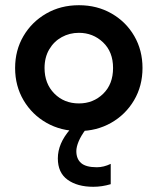

<svg xmlns="http://www.w3.org/2000/svg" viewBox="-20 -497 601 737"><path d="M283 6Q214 6 158.5 -25.5Q103 -57 70.5 -112Q38 -167 38 -236Q38 -304 70 -358.5Q102 -413 157.5 -445Q213 -477 283 -477Q353 -477 408.5 -445Q464 -413 495.5 -358.5Q527 -304 527 -236Q527 -167 494.5 -112Q462 -57 406.5 -25.5Q351 6 283 6ZM283 -100Q338 -100 376 -137Q414 -174 414 -236Q414 -298 375.5 -334.5Q337 -371 283 -371Q247 -371 217 -354.5Q187 -338 169 -307.5Q151 -277 151 -236Q151 -176 188.5 -138Q226 -100 283 -100ZM338 220Q277 220 239.5 193Q202 166 202 111Q202 54 249 0H309Q291 24 282 45.5Q273 67 273 83Q273 113 291.5 129Q310 145 352 145Q378 145 405 132V210Q388 215 371.5 217.5Q355 220 338 220Z"/></svg>

Font: Lil Grotesk Bold
Style: Regular
Weight: 700
Designer: Bastien Sozeau
Foundry: NBR — Bastien Sozeau
Version: Version 4.002; ttfautohint (v1.8.4.7-5d5b)